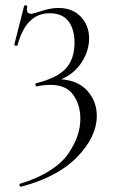

<svg xmlns="http://www.w3.org/2000/svg" viewBox="-20 -429 428 724"><path d="M211 -130Q276 -125 310.5 -85.5Q345 -46 345 8Q345 86 272 162Q199 238 60 275Q56 276 53 269Q53 265 55 264Q119 245 166 215.5Q213 186 237 151Q261 116 272 83.5Q283 51 283 19Q283 -34 256 -71.5Q229 -109 170 -109Q142 -109 119 -103Q116 -102 114 -108Q112 -114 116 -115Q196 -135 228.5 -171Q261 -207 261 -268Q261 -319 238 -349Q215 -379 167 -379Q78 -379 46 -258Q45 -257 42 -256.5Q39 -256 36.5 -257.5Q34 -259 34 -261L71 -407Q72 -409 75 -409Q78 -409 80.5 -407.5Q83 -406 83 -405Q76 -377 98 -377Q104 -377 138 -388Q172 -399 200 -399Q254 -399 285 -365.5Q316 -332 316 -285Q316 -237 288 -194Q260 -151 211 -130Z"/></svg>

Font: Cormorant Upright Light
Style: Regular
Weight: 300
Designer: Christian Thalmann (Catharsis Fonts)
Foundry: Catharsis Fonts
Version: Version 3.302;PS 003.302;hotconv 1.0.88;makeotf.lib2.5.64775